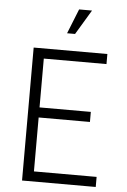

<svg xmlns="http://www.w3.org/2000/svg" viewBox="-61 -964 664 1007"><g transform="rotate(5 271.5 -460.0)"><path d="M94 0H482V-53H152V-337H422V-390H152V-647H482V-700H94ZM262 -790H304L382 -920H314Z"/></g></svg>

Font: Uncut Sans Light
Style: Regular
Weight: 300
Designer: Kasper Nordkvist
Foundry: UNCUT.wtf
Version: Version 1.304;Glyphs 3.2 (3246)